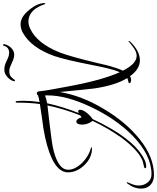

<svg xmlns="http://www.w3.org/2000/svg" viewBox="93 -975 1016 1242"><g transform="rotate(-90 601.0 -354.0)"><path d="M89 134Q50 134 26 111.5Q2 89 2 51Q2 5 35 -38Q38 -42 40 -42Q43 -42 43 -37Q43 -37 40 -30.5Q37 -24 32 -11Q22 13 22 36Q22 69 42 93.5Q62 118 94 118Q219 118 345 -5Q455 -114 532 -278Q605 -434 605 -553Q605 -558 605 -562.5Q605 -567 604 -571Q586 -563 554 -557Q533 -460 491 -353Q497 -356 502 -356Q512 -356 512 -345Q512 -325 492 -300.5Q472 -276 452 -263Q391 -133 328.5 -51Q266 31 202 66Q171 84 144 84Q134 84 134 77Q134 71 144.5 69.5Q155 68 180 61Q251 33 333 -79Q362 -120 389 -166Q416 -212 440 -263Q416 -295 416 -330Q416 -368 436 -368Q453 -368 463 -334L476 -344Q497 -397 513 -450Q529 -503 540 -555L411 -540Q352 -533 310 -527Q268 -521 243 -514Q124 -482 124 -422Q124 -375 171 -328Q213 -288 263 -274Q269 -273 269 -271Q269 -267 261 -267Q203 -267 155 -315Q107 -365 107 -422Q107 -485 200 -528Q269 -560 390 -581Q430 -586 469.5 -592Q509 -598 549 -604Q558 -666 558 -753Q558 -761 564 -761Q566 -761 568 -756Q569 -746 569.5 -733Q570 -720 570 -705Q570 -682 568 -657Q566 -632 562 -606Q576 -608 587 -611Q598 -614 605 -616Q610 -624 619 -624Q631 -624 632 -603Q633 -589 635.5 -574Q638 -559 643 -529L662 -426Q683 -311 706.5 -226.5Q730 -142 755 -87Q776 -134 800 -259Q836 -444 860 -512Q913 -659 1008 -713Q1036 -729 1065 -729Q1113 -729 1158 -673Q1202 -620 1202 -573Q1202 -569 1199 -569Q1196 -569 1193 -577Q1180 -618 1154 -647Q1123 -678 1082 -678Q1061 -678 1037 -667Q943 -624 884 -479Q857 -411 815 -235Q798 -161 794 -149Q787 -125 780 -104.5Q773 -84 765 -67Q809 22 861 22Q889 22 923 -5Q958 -32 955 -32Q957 -32 957 -29Q957 -24 951 -18Q891 43 832 43Q775 43 729 -21Q719 -14 705 -14Q684 -14 684 -27Q684 -30 695 -32Q711 -35 717 -39Q671 -112 650 -251Q648 -267 642 -323Q636 -379 627 -476Q603 -333 518 -192Q433 -48 322 41Q207 134 89 134ZM702 -765Q695 -765 697 -773Q702 -795 724 -814.5Q746 -834 770 -834Q793 -834 811 -826.5Q829 -819 846 -811Q863 -803 882 -803Q899 -803 910.5 -812Q922 -821 925 -836Q927 -842 931 -842Q938 -842 936 -833Q931 -809 912 -789.5Q893 -770 867 -770Q851 -770 832 -778Q813 -786 795 -794Q777 -802 764 -802Q738 -802 726 -791Q714 -780 711 -775Q705 -765 702 -765Z"/></g></svg>

Font: Love Light
Style: Regular
Weight: 400
Designer: Robert E. Leuschke
Foundry: Robert E. Leuschke
Version: Version 1.010; ttfautohint (v1.8.3)